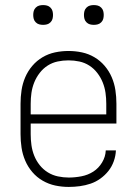

<svg xmlns="http://www.w3.org/2000/svg" viewBox="-20 -729 540 757"><path d="M251 8Q224 8 198 2.5Q172 -3 148.5 -16.5Q125 -30 107.5 -50.5Q90 -71 79.5 -95.5Q69 -120 65 -146.5Q61 -173 61 -200V-320Q61 -347 65 -373.5Q69 -400 79.5 -424.5Q90 -449 107.5 -469.5Q125 -490 148 -503.5Q171 -517 197 -522.5Q223 -528 250 -528Q277 -528 303 -522.5Q329 -517 352 -503.5Q375 -490 392.5 -469.5Q410 -449 420.5 -424.5Q431 -400 435 -373.5Q439 -347 439 -320V-242H101V-200Q101 -178 104 -156.5Q107 -135 115 -115Q123 -95 136.5 -78Q150 -61 168.5 -49.5Q187 -38 208.5 -33.5Q230 -29 251 -29Q276 -29 301.5 -34Q327 -39 348 -52.5Q369 -66 382.5 -88.5Q396 -111 397 -136H437Q436 -114 428.5 -93Q421 -72 407.5 -55Q394 -38 376 -25Q358 -12 337.5 -5Q317 2 295 5Q273 8 251 8ZM399 -278V-320Q399 -342 396 -363Q393 -384 385 -404Q377 -424 363.5 -441.5Q350 -459 332 -470.5Q314 -482 293 -486.5Q272 -491 250 -491Q228 -491 207 -486.5Q186 -482 168 -470.5Q150 -459 136.5 -441.5Q123 -424 115 -404Q107 -384 104 -363Q101 -342 101 -320V-278ZM350 -631Q342 -631 334.5 -633Q327 -635 321 -641Q315 -647 313 -654.5Q311 -662 311 -670Q311 -678 313 -685.5Q315 -693 321 -699Q327 -705 334.5 -707Q342 -709 350 -709Q358 -709 365.5 -707Q373 -705 379 -699Q385 -693 387 -685.5Q389 -678 389 -670Q389 -662 387 -654.5Q385 -647 379 -641Q373 -635 365.5 -633Q358 -631 350 -631ZM150 -631Q142 -631 134.5 -633Q127 -635 121 -641Q115 -647 113 -654.5Q111 -662 111 -670Q111 -678 113 -685.5Q115 -693 121 -699Q127 -705 134.5 -707Q142 -709 150 -709Q158 -709 165.5 -707Q173 -705 179 -699Q185 -693 187 -685.5Q189 -678 189 -670Q189 -662 187 -654.5Q185 -647 179 -641Q173 -635 165.5 -633Q158 -631 150 -631Z"/></svg>

Font: Zed Sans Extralight
Style: Regular
Weight: 200
Designer: Belleve Invis
Foundry: Belleve Invis
Version: Version 1.0.0; ttfautohint (v1.8.4)